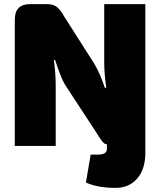

<svg xmlns="http://www.w3.org/2000/svg" viewBox="-20 -710 780 934"><path d="M687 -690V33Q687 113 647.5 158.5Q608 204 542 204Q456 204 398 178L421 42H457Q500 42 500 15V-9H495Q482 -9 450 -63L295 -300Q276 -333 248 -418H242Q251 -348 251 -302V0H52V-615Q52 -690 127 -690H209Q240 -690 257.5 -675.5Q275 -661 294 -627L438 -401Q467 -352 490 -283H497Q487 -351 487 -406V-690Z"/></svg>

Font: Exo 2.0 Black
Style: Regular
Weight: 900
Designer: Natanael Gama
Version: Version 1.001;PS 001.001;hotconv 1.0.70;makeotf.lib2.5.58329